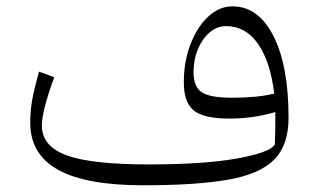

<svg xmlns="http://www.w3.org/2000/svg" viewBox="-20 -563 977 589"><path d="M823.2 -120.1Q824.2 -143.1 824.5 -169.7Q824.7 -196.3 824.7 -219.2Q757.3 -199.2 684.1 -199.2Q606 -199.2 575 -223.6Q543.9 -248 543.9 -310.1Q543.9 -374 564.2 -427Q584.5 -480 618.4 -511.7Q652.3 -543.5 692.9 -543.5Q772.9 -543.5 819.1 -452.1Q865.2 -360.8 865.2 -201.7Q865.2 -118.2 821.3 -73.5Q777.3 -28.8 679.4 -11.7Q581.5 5.4 419.4 5.4Q244.1 5.4 158.4 -42Q72.8 -89.4 72.8 -186.5Q72.8 -222.7 78.6 -255.9Q84.5 -289.1 99.6 -343.3L146.5 -326.2Q108.4 -222.2 108.4 -178.2Q108.4 -114.3 184.6 -86.4Q260.7 -58.6 435.5 -58.6Q606 -58.6 707.5 -76.9Q809.1 -95.2 823.2 -120.1ZM821.3 -275.9Q809.1 -375.5 771 -429.2Q732.9 -482.9 673.3 -482.9Q646 -482.9 623.3 -463.6Q600.6 -444.3 587.2 -412.4Q573.7 -380.4 573.7 -341.3Q573.7 -296.9 598.9 -280Q624 -263.2 691.9 -263.2Q770.5 -263.2 821.3 -275.9Z"/></svg>

Font: Pinar-DS3-FD Light
Style: Regular
Weight: 300
Designer: Amin Abedi
Version: Version 3.000